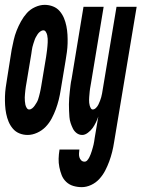

<svg xmlns="http://www.w3.org/2000/svg" viewBox="-43 -548 583 791"><path d="M71 8Q53 8 37 1.5Q21 -5 10 -18Q-1 -31 -7.5 -46.5Q-14 -62 -17.5 -79.5Q-21 -97 -22 -115Q-23 -133 -22.5 -151Q-22 -169 -19.5 -187Q-17 -205 -14 -223L5 -343Q9 -363 13.5 -383Q18 -403 25.5 -422Q33 -441 43.5 -460Q54 -479 68 -494.5Q82 -510 102 -519Q122 -528 141 -528Q159 -528 175.5 -521.5Q192 -515 203 -502Q214 -489 220.5 -473.5Q227 -458 230.5 -440.5Q234 -423 235 -405Q236 -387 235.5 -369Q235 -351 232.5 -333Q230 -315 227 -297L207 -177Q204 -157 199 -137Q194 -117 187 -98Q180 -79 170 -60Q160 -41 145 -25.5Q130 -10 110 -1Q90 8 71 8ZM77 -97Q84 -97 90 -102Q96 -107 100 -113Q104 -119 108 -125.5Q112 -132 114 -138.5Q116 -145 118 -152Q120 -159 121.5 -166Q123 -173 124.5 -180Q126 -187 127 -194L147 -314Q148 -321 149 -328.5Q150 -336 151 -343.5Q152 -351 152.5 -358.5Q153 -366 153.5 -373.5Q154 -381 153.5 -388.5Q153 -396 151.5 -403Q150 -410 146 -416.5Q142 -423 136 -423Q129 -423 122.5 -418Q116 -413 112 -407Q108 -401 104.5 -394.5Q101 -388 99 -381.5Q97 -375 94.5 -368Q92 -361 90.5 -354Q89 -347 88 -340Q87 -333 86 -326L66 -206Q65 -199 63.5 -191.5Q62 -184 61.5 -176.5Q61 -169 60 -161.5Q59 -154 59 -146.5Q59 -139 59.5 -131.5Q60 -124 61.5 -117Q63 -110 67 -103.5Q71 -97 77 -97ZM294 223Q276 223 259 218Q242 213 229.5 201Q217 189 211 173.5Q205 158 201.5 140.5Q198 123 198.5 105.5Q199 88 202 70V68H284Q283 77 282.5 84.5Q282 92 284 99.5Q286 107 291.5 112.5Q297 118 305 118Q312 118 317 112Q322 106 325 100Q328 94 330.5 87.5Q333 81 335 74.5Q337 68 339 61Q341 54 342.5 47.5Q344 41 345 34.5Q346 28 347 21L362 -68Q358 -56 352 -43.5Q346 -31 338.5 -20.5Q331 -10 319 -1Q307 8 296 8Q283 8 273 0.5Q263 -7 257.5 -18Q252 -29 248 -41Q244 -53 243 -66Q242 -79 241.5 -92Q241 -105 241 -118Q241 -131 242 -144Q243 -157 244.5 -170.5Q246 -184 247.5 -197Q249 -210 252 -223L301 -520H384L332 -206Q331 -200 330 -194.5Q329 -189 328 -183Q327 -177 326.5 -171Q326 -165 325.5 -159.5Q325 -154 324.5 -148Q324 -142 324 -136Q324 -130 324.5 -124.5Q325 -119 326.5 -113.5Q328 -108 331 -102.5Q334 -97 339 -97Q346 -97 352.5 -103.5Q359 -110 362.5 -117.5Q366 -125 369 -132.5Q372 -140 374 -147.5Q376 -155 377.5 -163Q379 -171 380 -178L437 -520H520L427 38Q424 58 419 78Q414 98 407 117Q400 136 390.5 154.5Q381 173 366.5 189Q352 205 332.5 214Q313 223 294 223Z"/></svg>

Font: Iosevka Term Curly Extrabold
Style: Italic
Weight: 800
Italic angle: -9°
Designer: Belleve Invis
Foundry: Belleve Invis
Version: Version 32.3.0